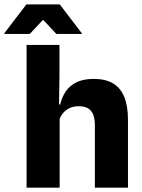

<svg xmlns="http://www.w3.org/2000/svg" viewBox="-72 -868 659 888"><path d="M366.8 0V-288.8Q366.8 -315.9 359.9 -335.6Q352.9 -355.4 336.6 -366Q320.3 -376.7 291.5 -376.7Q267.9 -376.7 249.9 -368.2Q232 -359.8 220.2 -345.6Q208.4 -331.4 202.1 -313.5L171.1 -385H206.4Q214.2 -418.5 232.1 -445.1Q250.1 -471.7 281.7 -487.4Q313.3 -503.1 361.4 -503.1Q416.4 -503.1 451.4 -481.9Q486.4 -460.7 503.1 -418.7Q519.9 -376.6 519.9 -313.3V0ZM50.9 0V-660.3H203V-513.3L200.5 -351.4L203.9 -339.5V0ZM50.1 -847.8H204.3L306.9 -713.4V-711.2H188.5L129.4 -774.4H125L65.9 -711.2H-52.5V-713.4Z"/></svg>

Font: Anek Latin Medium
Style: Regular
Weight: 500
Designer: Yesha Goshar
Foundry: Ek Type
Version: Version 1.003